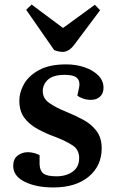

<svg xmlns="http://www.w3.org/2000/svg" viewBox="-20 -810 513 844"><path d="M228 -35Q271 -35 299.5 -55.5Q328 -76 328 -115Q328 -152 299 -171Q270 -190 221 -209Q182 -223 146 -242.5Q110 -262 87.5 -291.5Q65 -321 65 -368Q65 -404 85.5 -440.5Q106 -477 151.5 -502Q197 -527 271 -527Q315 -527 352.5 -514Q390 -501 412.5 -478Q435 -455 435 -424Q435 -399 419.5 -385Q404 -371 380 -371Q361 -371 344.5 -377Q328 -383 320 -390L328 -427Q333 -452 319 -466.5Q305 -481 265 -481Q214 -481 191 -460Q168 -439 168 -409Q168 -377 197 -357Q226 -337 268 -320Q310 -303 346 -283.5Q382 -264 404.5 -234Q427 -204 427 -158Q427 -81 370 -33.5Q313 14 214 14Q139 14 88.5 -11Q38 -36 38 -81Q38 -111 57.5 -126Q77 -141 102 -141Q117 -141 131 -137Q145 -133 154 -128V-88Q155 -60 170.5 -47.5Q186 -35 228 -35ZM95 -767 119 -790 257 -687 397 -789 420 -765 307 -614Q283 -582 256 -582Q237 -582 218 -590Z"/></svg>

Font: Literata 36pt SemiBold
Style: Italic
Weight: 600
Italic angle: -2°
Designer: Latin by Veronika Burian and Jose Scaglione. Greek by Irene Vlachou. Cyrillic by Vera Evstafieva
Foundry: TypeTogether
Version: Version 3.002